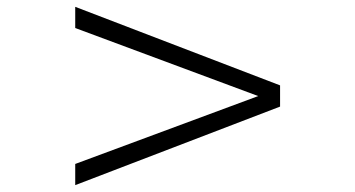

<svg xmlns="http://www.w3.org/2000/svg" viewBox="-20 -581 1040 562"><path d="M200.2 -39.1V-101.1L735.8 -299.8L200.2 -499V-561L799.8 -331.1V-269Z"/></svg>

Font: Charis SIL CyrE
Style: Italic
Weight: 400
Italic angle: -11°
Foundry: SIL International
Version: Version 5.000